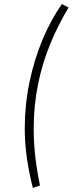

<svg xmlns="http://www.w3.org/2000/svg" viewBox="-20 -736 358 946"><path d="M142 190Q123 116 112.5 43Q102 -30 102 -102Q102 -219 125 -330Q148 -441 189 -539.5Q230 -638 285 -716L318 -699Q266 -613 227 -518Q188 -423 167 -318.5Q146 -214 146 -100Q146 -56 149.5 -10Q153 36 160 83Q167 130 177 178Z"/></svg>

Font: Nunito Sans 12pt ExtraLight 12pt ExtraLight
Style: Italic
Weight: 250
Italic angle: -9°
Version: Version 3.101;gftools[0.9.27]